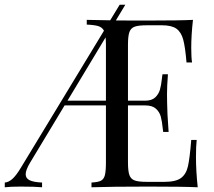

<svg xmlns="http://www.w3.org/2000/svg" viewBox="-30 -792 904 812"><path d="M806.2 0Q744.1 -2.9 597.2 -2.9Q439.9 -2.9 356.9 0V-20Q384.8 -21.5 397 -27.8Q409.2 -34.2 413.6 -51.3Q418 -68.4 418 -106V-346.2H243.2L97.2 -104Q78.6 -72.8 78.6 -55.2Q78.6 -37.6 95.7 -29.5Q112.8 -21.5 147.9 -20V0Q117.7 -2.9 57.1 -2.9Q15.1 -2.9 -9.8 0V-20Q6.3 -21 22.5 -35.4Q38.6 -49.8 59.1 -84L409.7 -662.1Q402.3 -676.3 386.2 -681.4Q370.1 -686.5 336.9 -688V-708Q366.7 -707 436 -706.1L476.1 -772H500L460 -705.6Q500.5 -705.1 535.4 -705.1Q570.3 -705.1 597.2 -705.1Q730 -705.1 786.1 -708Q778.8 -644 778.8 -589.8Q778.8 -548.8 782.2 -527.8H758.8Q753.4 -592.3 744.9 -624.3Q736.3 -656.2 716.1 -670.7Q695.8 -685.1 654.8 -685.1H591.8Q555.7 -685.1 539.6 -679.2Q523.4 -673.3 517.3 -656.5Q511.2 -639.6 511.2 -602.1V-366.2H584Q611.8 -366.2 626.5 -380.1Q641.1 -394 646.5 -413.1Q651.9 -432.1 654.8 -460Q655.3 -464.4 655.8 -468.8Q656.2 -473.1 657.2 -478H680.2Q676.3 -427.2 676.3 -394.5L676.8 -356Q676.8 -319.8 683.1 -233.9H660.2L658.7 -245.6Q655.3 -279.3 649.9 -299.1Q644.5 -318.8 629.2 -332.5Q613.8 -346.2 584 -346.2H511.2V-106Q511.2 -68.4 517.3 -51.5Q523.4 -34.7 539.6 -28.8Q555.7 -22.9 591.8 -22.9H665Q713.4 -22.9 735.4 -39.1Q757.3 -55.2 764.9 -88.9Q772.5 -122.6 778.8 -200.2H801.8Q798.8 -173.3 798.8 -127.9Q798.8 -69.3 806.2 0ZM418 -602.1Q418 -620.6 416.5 -633.8L255.4 -366.2H418Z"/></svg>

Font: TypoPRO Playfair Display SC
Style: Regular
Weight: 400
Designer: Claus Eggers Sørensen
Foundry: Claus Eggers Sørensen
Version: Version 1.004;PS 001.004;hotconv 1.0.70;makeotf.lib2.5.58329